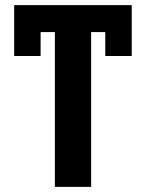

<svg xmlns="http://www.w3.org/2000/svg" viewBox="-20 -728 568 748"><path d="M35.2 -708H493.2V-509.8H390.1V-603H335V0H193.8V-603H138.2V-509.8H35.2Z"/></svg>

Font: LT Superior
Style: Bold
Weight: 400
Designer: Daniel Lyons
Foundry: LyonsType
Version: Version 1.000